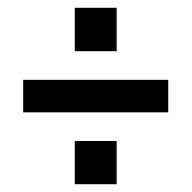

<svg xmlns="http://www.w3.org/2000/svg" viewBox="-20 -526 492 493"><path d="M39.5 -237.5V-321H412V-237.5ZM172 -53V-164H279.5V-53ZM172 -394.5V-506H279.5V-394.5Z"/></svg>

Font: Cabin SemiCondensedMedium
Style: Regular
Weight: 500
Width: 4
Designer: Pablo Impallari
Foundry: Pablo Impallari. http://www.impallari.com Igino Marini. http://www.ikern.com
Version: Version 3.001